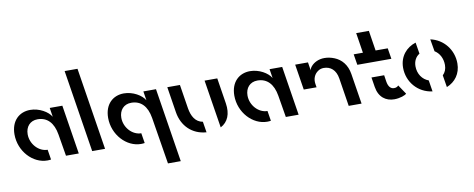

<svg xmlns="http://www.w3.org/2000/svg" viewBox="-72 -1030 3897 1580"><g transform="rotate(-10 1876.0 -240.0)"><path d="M376.5 -183 407 0H514L449 -410.5H343.5L355.5 -334.5C329.5 -379.5 257 -422.5 181.5 -422.5C91 -422.5 20 -360 20 -246C20 -104.5 129 12 250 12C260.5 12 270.5 11 280.5 9.5L267 -74.5C193 -74.5 127 -146 127 -228C127 -290.5 165 -336 228.5 -336C308.5 -336 360 -282 376.5 -183Z M733.5 0 624.5 -688H517L626 0Z M1159 -183 1222.5 208H1329.5L1231.5 -410.5H1126L1138 -334.5C1112 -379.5 1039.5 -422.5 964 -422.5C873.5 -422.5 802.5 -360 802.5 -246C802.5 -104.5 911.5 12 1032.5 12C1043 12 1053 11 1063 9.5L1049.5 -74.5C975.5 -74.5 909.5 -146 909.5 -228C909.5 -290.5 947.5 -336 1011 -336C1091 -336 1142.5 -283.5 1159 -183Z M1637.5 -410.5 1669.5 -209 1701.5 -8.5C1764.5 -41 1791.5 -106.5 1777.5 -195.5L1743.5 -410.5ZM1326 -410.5 1360 -195.5C1378.5 -79 1460 2.5 1579.5 11L1565 -79.5C1503.5 -90 1474.5 -143.5 1463.5 -209L1431.5 -410.5Z M2213.5 -183 2244 0H2351L2286 -410.5H2180.5L2192.5 -334.5C2166.5 -379.5 2094 -422.5 2018.5 -422.5C1928 -422.5 1857 -360 1857 -246C1857 -104.5 1966 12 2087 12C2097.5 12 2107.5 11 2117.5 9.5L2104 -74.5C2030 -74.5 1964 -146 1964 -228C1964 -290.5 2002 -336 2065.5 -336C2145.5 -336 2197 -282 2213.5 -183Z M2394.5 -410.5 2428.5 -196.5H2535.5L2531 -224.5C2523.5 -270.5 2541.5 -307 2571.5 -327.5C2586 -338 2602.5 -343 2621 -343C2677 -343 2721 -308.5 2732.5 -235L2769.5 0H2877L2836.5 -254.5C2824 -334 2779 -383 2723.5 -405.5C2695.5 -417 2667.5 -422.5 2640 -422.5C2592.5 -422.5 2553.5 -402.5 2531 -377.5C2519.5 -365 2513.5 -353 2512.5 -341.5L2501.5 -410.5Z M2883.5 -410.5 2898 -320.5H3182.5L3168 -410.5H3066.5L3040 -579H2934L2960.5 -410.5ZM2994.5 -197.5 3007.5 -116C3021.5 -28 3079.5 12 3149 12C3198 12 3242.5 -5.5 3252 -17L3200 -94.5C3199 -93 3195.5 -90 3189.5 -85.5C3183 -81 3174 -79 3162.5 -79C3134.5 -79 3115 -101.5 3108.5 -145L3100.5 -197.5Z M3575.5 -113 3592 -12C3663.5 -40.5 3711 -103.5 3711 -189C3711 -303 3635 -399 3525.5 -422.5L3543 -320C3582 -296.5 3608 -250.5 3608 -194C3608 -160 3596 -132 3575.5 -113ZM3264.5 -231C3264.5 -112.5 3348.5 -12.5 3469.5 2.5L3454.5 -92C3403.5 -110 3367 -160.5 3367 -225.5C3367 -267 3385 -302.5 3417.5 -322L3402 -417C3323 -392.5 3264.5 -325.5 3264.5 -231Z"/></g></svg>

Font: Font.Observer
Style: Regular
Weight: 500
Italic angle: 9°
Version: Version 1.001;FEAKit 1.0